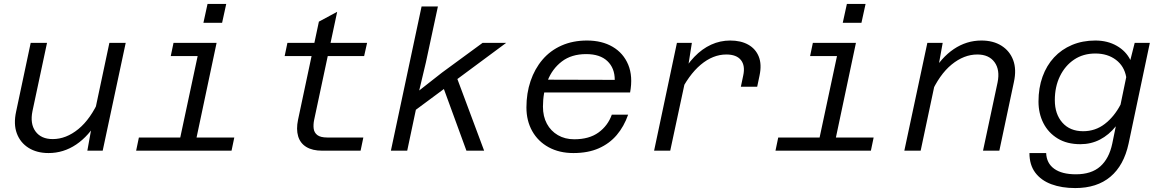

<svg xmlns="http://www.w3.org/2000/svg" viewBox="-20 -766 5890 976"><path d="M219 -548 145 -201Q132 -137 160.5 -98Q189 -59 248 -59Q316 -59 378.5 -110Q441 -161 486 -263L479 -157Q432 -75 367.5 -31.5Q303 12 227 12Q167 12 125 -14.5Q83 -41 65.5 -88Q48 -135 62 -199L136 -548ZM619 -548 502 0H424L448 -133L536 -548Z M882 0 999 -548H1081L965 0ZM672 0 686 -67H1171L1157 0ZM848 -481 862 -548H1040L1026 -481ZM1014 -650 1035 -746H1130L1109 -650Z M1618 0Q1568 0 1537 -19Q1506 -38 1495.5 -73.5Q1485 -109 1495 -157L1601 -656L1694 -706L1577 -157Q1572 -133 1574.5 -112.5Q1577 -92 1593 -79.5Q1609 -67 1644 -67H1827L1813 0ZM1427 -481 1441 -548H1846L1831 -481Z M1967 0 2123 -733H2206L2145 -449L2111 -306L2227 -397L2433 -548H2553L2094 -208L2050 0ZM2351 0 2226 -342 2298 -383 2441 0Z M2895 12Q2823 12 2769 -17.5Q2715 -47 2685.5 -99.5Q2656 -152 2656 -220Q2656 -292 2677 -354Q2698 -416 2737.5 -462.5Q2777 -509 2834.5 -534.5Q2892 -560 2964 -560Q3040 -560 3094.5 -528Q3149 -496 3173.5 -437Q3198 -378 3183 -296H2729L2744 -361L3105 -360Q3105 -420 3067.5 -455.5Q3030 -491 2960 -491Q2885 -491 2836 -453.5Q2787 -416 2763.5 -355.5Q2740 -295 2740 -224Q2740 -174 2760 -137Q2780 -100 2816 -79Q2852 -58 2899 -58Q2975 -58 3022.5 -92.5Q3070 -127 3090 -183H3173Q3152 -123 3115 -79.5Q3078 -36 3023.5 -12Q2969 12 2895 12Z M3746 -325 3758 -382Q3769 -432 3746.5 -460.5Q3724 -489 3672 -489Q3604 -489 3542 -437Q3480 -385 3431 -283L3437 -375Q3470 -436 3509.5 -477Q3549 -518 3595 -539Q3641 -560 3692 -560Q3746 -560 3783.5 -539Q3821 -518 3837 -478.5Q3853 -439 3841 -382L3829 -325ZM3305 0 3421 -548H3497L3476 -415L3387 0Z M4132 0 4249 -548H4331L4215 0ZM3922 0 3936 -67H4421L4407 0ZM4098 -481 4112 -548H4290L4276 -481ZM4264 -650 4285 -746H4380L4359 -650Z M4977 0 5051 -347Q5064 -411 5035.5 -450Q5007 -489 4948 -489Q4880 -489 4817.5 -438Q4755 -387 4710 -285L4717 -391Q4764 -473 4828.5 -516.5Q4893 -560 4969 -560Q5029 -560 5071 -533.5Q5113 -507 5130.5 -460Q5148 -413 5134 -349L5060 0ZM4577 0 4694 -548H4772L4748 -415L4660 0Z M5726 -461 5748 -548H5825L5717 -36Q5693 75 5624.5 132.5Q5556 190 5446 190Q5377 190 5324.5 170.5Q5272 151 5242.5 111.5Q5213 72 5213 12H5298Q5300 64 5339 92Q5378 120 5449 120Q5528 120 5573 80Q5618 40 5634 -36L5652 -124Q5617 -80 5571.5 -56.5Q5526 -33 5472 -33Q5404 -33 5356.5 -62Q5309 -91 5284 -140Q5259 -189 5259 -250Q5259 -319 5279.5 -376Q5300 -433 5338 -474Q5376 -515 5429.5 -537.5Q5483 -560 5548 -560Q5610 -560 5657 -533Q5704 -506 5726 -461ZM5486 -99Q5548 -99 5596 -136Q5644 -173 5676 -234L5705 -374Q5695 -430 5652.5 -462Q5610 -494 5548 -494Q5486 -494 5440 -463Q5394 -432 5368 -378.5Q5342 -325 5342 -257Q5342 -186 5380.5 -142.5Q5419 -99 5486 -99Z"/></svg>

Font: Azeret Mono Thin Light
Style: Italic
Weight: 300
Italic angle: -12°
Version: Version 1.002